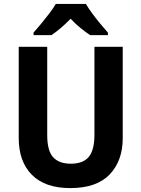

<svg xmlns="http://www.w3.org/2000/svg" viewBox="-20 -954 725 984"><path d="M609 -246Q609 -130 542 -60Q475 10 340 10Q211 10 143.5 -58Q76 -126 76 -246V-714H222V-262Q222 -181 252.5 -148Q283 -115 343 -115Q406 -115 435 -150Q464 -185 464 -263V-714H609ZM420 -934Q433 -912 452.5 -885.5Q472 -859 493.5 -833Q515 -807 533 -787V-774H442Q419 -789 392.5 -810.5Q366 -832 342 -858Q317 -832 291.5 -810.5Q266 -789 244 -774H152V-787Q169 -806 191 -832.5Q213 -859 233.5 -886Q254 -913 266 -934Z"/></svg>

Font: Noto Sans SemiCondensed
Style: Bold
Weight: 700
Width: 4
Designer: Monotype Design Team
Foundry: Monotype Imaging Inc.
Version: Version 2.013; ttfautohint (v1.8.4.7-5d5b)